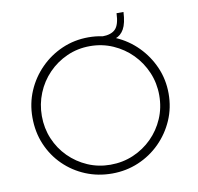

<svg xmlns="http://www.w3.org/2000/svg" viewBox="-88 -909 1039 1008"><g transform="rotate(-10 431.0 -404.5)"><path d="M68 -354Q68 -429 96 -494.5Q124 -560 174 -610.5Q224 -661 289.5 -689.5Q355 -718 430 -718Q505 -718 571 -689.5Q637 -661 687 -610.5Q737 -560 765.5 -494.5Q794 -429 794 -354Q794 -279 765.5 -213.5Q737 -148 687 -98Q637 -48 571 -20Q505 8 430 8Q355 8 289.5 -19Q224 -46 174 -95Q124 -144 96 -210Q68 -276 68 -354ZM118 -353Q118 -288 142 -231Q166 -174 209 -131Q252 -88 308.5 -63.5Q365 -39 429 -39Q495 -39 552 -63.5Q609 -88 652 -131Q695 -174 719.5 -231Q744 -288 744 -354Q744 -419 719.5 -476.5Q695 -534 652 -577.5Q609 -621 552 -646Q495 -671 430 -671Q364 -671 307 -645.5Q250 -620 207.5 -576Q165 -532 141.5 -474.5Q118 -417 118 -353ZM503 -710Q551 -710 573.5 -733Q596 -756 598 -817H635Q632 -757 615 -727Q598 -697 569.5 -687.5Q541 -678 503 -678Z"/></g></svg>

Font: Josefin Sans Thin Light
Style: Regular
Weight: 300
Version: Version 2.000